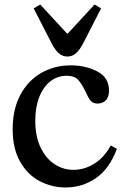

<svg xmlns="http://www.w3.org/2000/svg" viewBox="-20 -819 551 849"><path d="M293 -530Q359 -530 410.5 -503Q462 -476 462 -419Q462 -389 447.5 -375Q433 -361 412 -361Q391 -361 380.5 -374Q370 -387 358 -414Q342 -448 325.5 -466Q309 -484 274 -484Q235 -484 203.5 -460Q172 -436 154 -391Q136 -346 136 -285Q136 -217 159 -168Q182 -119 220.5 -93.5Q259 -68 305 -68Q354 -68 398 -96Q442 -124 469 -175H471L497 -161Q463 -71 403 -30.5Q343 10 271 10Q209 10 155.5 -18Q102 -46 69 -104Q36 -162 36 -248Q36 -335 69.5 -398.5Q103 -462 161.5 -496Q220 -530 293 -530ZM158 -799 276 -671H280L398 -799L427 -782L348 -628Q332 -597 315.5 -583Q299 -569 278 -569Q257 -569 240.5 -583Q224 -597 208 -628L129 -782Z"/></svg>

Font: Minipax
Style: Regular
Weight: 400
Designer: Raphaël Ronot
Foundry: Velvetyne Type Foundry
Version: Version 1.000